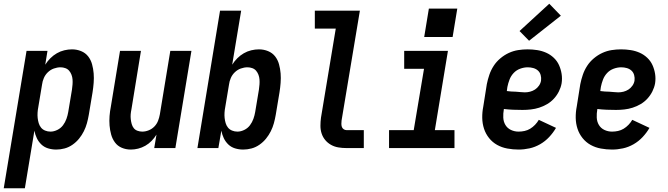

<svg xmlns="http://www.w3.org/2000/svg" viewBox="-53 -792 3573 1027"><path d="M-33 215 89 -520H201L189 -446Q201 -465 216.5 -480.5Q232 -496 251 -507Q270 -518 291 -523Q312 -528 332 -528Q358 -528 381 -518.5Q404 -509 418.5 -490.5Q433 -472 439.5 -448Q446 -424 448 -399.5Q450 -375 448 -349Q446 -323 442 -298L422 -178Q418 -155 412 -133Q406 -111 395.5 -90Q385 -69 370 -50.5Q355 -32 335 -18Q315 -4 292.5 2Q270 8 248 8Q225 8 204 1.5Q183 -5 168 -19.5Q153 -34 144 -53Q135 -72 131 -93L80 215ZM217 -88Q235 -88 253.5 -97Q272 -106 284 -122Q296 -138 302.5 -156.5Q309 -175 312 -193L332 -313Q334 -327 335 -340.5Q336 -354 335 -367Q334 -380 329.5 -392Q325 -404 317 -413.5Q309 -423 296.5 -427.5Q284 -432 271 -432Q253 -432 235 -425.5Q217 -419 203 -405.5Q189 -392 181.5 -374.5Q174 -357 172 -340L152 -220Q149 -205 148 -190Q147 -175 148.5 -161Q150 -147 154 -133.5Q158 -120 166.5 -109.5Q175 -99 188.5 -93.5Q202 -88 217 -88Z M647 8Q621 8 598.5 -1.5Q576 -11 562 -30Q548 -49 541.5 -72.5Q535 -96 533 -121Q531 -146 533 -171.5Q535 -197 540 -222L589 -520H701L650 -207Q647 -193 646 -180Q645 -167 646.5 -154Q648 -141 651.5 -128.5Q655 -116 662.5 -106.5Q670 -97 682.5 -92.5Q695 -88 708 -88Q725 -88 742.5 -95Q760 -102 773 -115.5Q786 -129 792.5 -146Q799 -163 802 -180L858 -520H971L885 0H772L784 -72Q773 -54 758 -38.5Q743 -23 724.5 -12.5Q706 -2 686 3Q666 8 647 8Z M1248 8Q1225 8 1204 1.5Q1183 -5 1168 -19.5Q1153 -34 1144 -53Q1135 -72 1131 -93L1115 0H1003L1124 -735H1237L1189 -446Q1201 -465 1216.5 -480.5Q1232 -496 1251 -507Q1270 -518 1291 -523Q1312 -528 1332 -528Q1358 -528 1381 -518.5Q1404 -509 1418.5 -490.5Q1433 -472 1439.5 -448Q1446 -424 1448 -399.5Q1450 -375 1448 -349Q1446 -323 1442 -298L1422 -178Q1418 -155 1412 -133Q1406 -111 1395.5 -90Q1385 -69 1370 -50.5Q1355 -32 1335 -18Q1315 -4 1292.5 2Q1270 8 1248 8ZM1217 -88Q1235 -88 1253.5 -97Q1272 -106 1284 -122Q1296 -138 1302.5 -156.5Q1309 -175 1312 -193L1332 -313Q1334 -327 1335 -340.5Q1336 -354 1335 -367Q1334 -380 1329.5 -392Q1325 -404 1317 -413.5Q1309 -423 1296.5 -427.5Q1284 -432 1271 -432Q1253 -432 1235 -425.5Q1217 -419 1203 -405.5Q1189 -392 1181.5 -374.5Q1174 -357 1172 -340L1152 -220Q1149 -205 1148 -190Q1147 -175 1148.5 -161Q1150 -147 1154 -133.5Q1158 -120 1166.5 -109.5Q1175 -99 1188.5 -93.5Q1202 -88 1217 -88Z M1800 0Q1778 0 1757 -3.5Q1736 -7 1718 -17Q1700 -27 1687 -42.5Q1674 -58 1667.5 -77.5Q1661 -97 1661 -119Q1661 -141 1664 -163L1743 -639H1631V-735H1872L1774 -147Q1773 -138 1773 -129.5Q1773 -121 1775.5 -113.5Q1778 -106 1785 -101Q1792 -96 1800 -96H1893V0Z M2028 0V-96H2160L2215 -424H2109V-520H2343L2273 -96H2378V0ZM2368 -594H2216L2241 -746H2393Z M2721 8Q2691 8 2661 2.5Q2631 -3 2606 -17Q2581 -31 2563 -53.5Q2545 -76 2536 -103.5Q2527 -131 2526.5 -161.5Q2526 -192 2532 -222L2551 -342Q2556 -367 2564.5 -392Q2573 -417 2587.5 -439.5Q2602 -462 2623.5 -480Q2645 -498 2669 -509Q2693 -520 2718.5 -524Q2744 -528 2769 -528Q2795 -528 2820.5 -524Q2846 -520 2868.5 -510Q2891 -500 2909 -483Q2927 -466 2937 -444Q2947 -422 2951 -397Q2955 -372 2951 -346Q2947 -324 2936.5 -303Q2926 -282 2910 -264.5Q2894 -247 2873.5 -235Q2853 -223 2831 -216Q2809 -209 2786.5 -206.5Q2764 -204 2742 -204Q2717 -204 2692 -205Q2667 -206 2642 -209V-207Q2638 -185 2639 -163Q2640 -141 2650.5 -123.5Q2661 -106 2680 -97Q2699 -88 2721 -88Q2737 -88 2753 -91.5Q2769 -95 2783 -103.5Q2797 -112 2809 -124.5Q2821 -137 2829 -151L2921 -108Q2906 -82 2884.5 -59Q2863 -36 2836 -20.5Q2809 -5 2779.5 1.5Q2750 8 2721 8ZM2754 -298Q2768 -298 2782 -301.5Q2796 -305 2808.5 -313Q2821 -321 2830 -334Q2839 -347 2841 -361Q2843 -376 2839 -390.5Q2835 -405 2824.5 -414.5Q2814 -424 2799.5 -428Q2785 -432 2770 -432Q2750 -432 2729.5 -424.5Q2709 -417 2694.5 -401.5Q2680 -386 2672.5 -366.5Q2665 -347 2661 -327L2658 -305Q2670 -303 2682 -302.5Q2694 -302 2706 -301.5Q2718 -301 2730 -299.5Q2742 -298 2754 -298ZM2777 -574 2726 -626 2885 -772 2947 -708Z M3221 8Q3191 8 3161 2.5Q3131 -3 3106 -17Q3081 -31 3063 -53.5Q3045 -76 3036 -103.5Q3027 -131 3026.5 -161.5Q3026 -192 3032 -222L3051 -342Q3056 -367 3064.5 -392Q3073 -417 3087.5 -439.5Q3102 -462 3123.5 -480Q3145 -498 3169 -509Q3193 -520 3218.5 -524Q3244 -528 3269 -528Q3295 -528 3320.5 -524Q3346 -520 3368.5 -510Q3391 -500 3409 -483Q3427 -466 3437 -444Q3447 -422 3451 -397Q3455 -372 3451 -346Q3447 -324 3436.5 -303Q3426 -282 3410 -264.5Q3394 -247 3373.5 -235Q3353 -223 3331 -216Q3309 -209 3286.5 -206.5Q3264 -204 3242 -204Q3217 -204 3192 -205Q3167 -206 3142 -209V-207Q3138 -185 3139 -163Q3140 -141 3150.5 -123.5Q3161 -106 3180 -97Q3199 -88 3221 -88Q3237 -88 3253 -91.5Q3269 -95 3283 -103.5Q3297 -112 3309 -124.5Q3321 -137 3329 -151L3421 -108Q3406 -82 3384.5 -59Q3363 -36 3336 -20.5Q3309 -5 3279.5 1.5Q3250 8 3221 8ZM3254 -298Q3268 -298 3282 -301.5Q3296 -305 3308.5 -313Q3321 -321 3330 -334Q3339 -347 3341 -361Q3343 -376 3339 -390.5Q3335 -405 3324.5 -414.5Q3314 -424 3299.5 -428Q3285 -432 3270 -432Q3250 -432 3229.5 -424.5Q3209 -417 3194.5 -401.5Q3180 -386 3172.5 -366.5Q3165 -347 3161 -327L3158 -305Q3170 -303 3182 -302.5Q3194 -302 3206 -301.5Q3218 -301 3230 -299.5Q3242 -298 3254 -298Z"/></svg>

Font: Iosevka SS04
Style: Bold Italic
Weight: 700
Italic angle: -9°
Monospace: yes
Designer: Belleve Invis
Foundry: Belleve Invis
Version: Version 19.0.0; ttfautohint (v1.8.4)